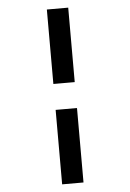

<svg xmlns="http://www.w3.org/2000/svg" viewBox="-63 -896 726 1070"><g transform="rotate(-5 300.0 -361.0)"><path d="M240.5 -433.5V-850H360V-433.5ZM240.5 128V-288.5H360V128Z"/></g></svg>

Font: Spline Sans Mono SemiBold
Style: Regular
Weight: 600
Monospace: yes
Version: Version 1.004